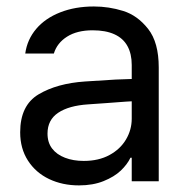

<svg xmlns="http://www.w3.org/2000/svg" viewBox="-20 -557 575 590"><path d="M306.6 -240.2 251 -236.3Q191.4 -232.4 158.7 -210.4Q126 -188.5 126 -146.5Q126 -119.1 140.1 -100.6Q154.3 -82 179.7 -72.3Q205.1 -62.5 237.3 -62.5Q283.2 -62.5 316.4 -80.6Q349.6 -98.6 367.2 -128.4Q384.8 -158.2 384.8 -192.4V-357.4Q384.8 -391.6 371.6 -415.5Q358.4 -439.5 331.5 -451.7Q304.7 -463.9 264.6 -463.9Q216.8 -463.9 186 -444.3Q155.3 -424.8 145.5 -392.6H57.6Q63.5 -435.5 91.3 -468.3Q119.1 -501 165 -519Q210.9 -537.1 268.6 -537.1Q314.5 -537.1 358.4 -523.4Q402.3 -509.8 435.1 -468.3Q467.8 -426.8 467.8 -349.6V0H384.8V-72.3H380.9Q371.1 -51.8 351.1 -32.7Q331.1 -13.7 298.3 -0.5Q265.6 12.7 222.7 12.7Q171.9 12.7 130.9 -6.8Q89.8 -26.4 65.9 -63.5Q42 -100.6 42 -150.4Q42 -233.4 98.6 -267.1Q155.3 -300.8 241.2 -306.6Q251 -307.6 335 -312.5L390.6 -314.5L391.6 -246.1Q382.8 -246.1 306.6 -240.2Z"/></svg>

Font: Pretendard JP Variable
Style: Regular
Weight: 400
Designer: Base glyphs from Inter by Rasmus Andersson; Hangul glyphs from Noto Sans CJK(Source Han Sans) by Jang Soo-young and Kang
Foundry: Kil Hyung-jin
Version: Version 1.307;Glyphs 3.2 (3192)